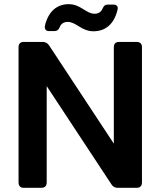

<svg xmlns="http://www.w3.org/2000/svg" viewBox="-20 -901 770 921"><path d="M635 -700H551C535 -700 526 -691 526 -675V-212L215 -684C207 -695 197 -700 184 -700H94C78 -700 69 -691 69 -675V-26C69 -9 78 0 94 0H178C195 0 204 -9 204 -26V-488L515 -16C522 -5 532 0 546 0H635C652 0 661 -9 661 -26V-675C661 -691 652 -700 635 -700ZM310 -881C256 -881 215 -850 197 -784C191 -764 199 -752 213 -752H242C254 -752 261 -758 266 -770C273 -788 287 -796 305 -796C345 -796 371 -751 428 -751C484 -751 527 -783 544 -855C548 -870 539 -879 525 -879H496C484 -879 478 -873 472 -860C465 -843 451 -835 434 -835C393 -835 367 -881 310 -881Z"/></svg>

Font: Arvore Sans SemiBold
Style: Regular
Weight: 600
Designer: Jonny Pinhorn (Latin) Dan Schunck (customization for Arvore)
Version: Version 1.000;Glyphs 3.3 (3305)